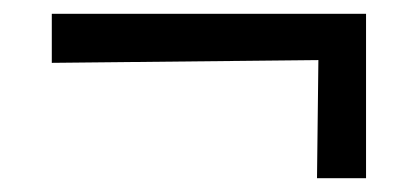

<svg xmlns="http://www.w3.org/2000/svg" viewBox="-20 -327 600 278"><path d="M55 -307H510V-69H439L441 -240L55 -236Z"/></svg>

Font: Andada SC
Style: Regular
Weight: 400
Designer: Carolina Giovagnoli
Foundry: Carolina Giovagnoli
Version: Version 1.003